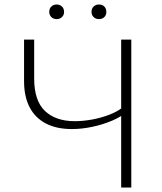

<svg xmlns="http://www.w3.org/2000/svg" viewBox="-20 -834 721 854"><path d="M519 0V-658H564V0ZM300 -260Q231 -260 183.5 -285Q136 -310 111.5 -357.5Q87 -405 87 -473V-658H132V-485Q132 -386 180 -340.5Q228 -295 312 -295Q350 -295 390.5 -302.5Q431 -310 467 -324Q503 -338 525 -356L547 -339Q520 -315 479 -297.5Q438 -280 391 -270Q344 -260 300 -260ZM232 -749Q218 -749 208.5 -758Q199 -767 199 -781Q199 -796 208.5 -805Q218 -814 232 -814Q246 -814 255.5 -805Q265 -796 265 -781Q265 -767 255.5 -758Q246 -749 232 -749ZM420 -749Q406 -749 396.5 -758Q387 -767 387 -781Q387 -796 396.5 -805Q406 -814 420 -814Q435 -814 444 -805Q453 -796 453 -781Q453 -767 444 -758Q435 -749 420 -749Z"/></svg>

Font: Ysabeau Infant ExtraLight
Style: Regular
Weight: 250
Designer: Christian Thalmann (Catharsis Fonts)
Version: Version 2.001;gftools[0.9.30]; featfreeze: ss01,ss02,lnum